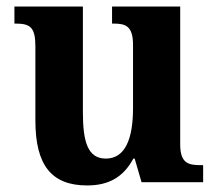

<svg xmlns="http://www.w3.org/2000/svg" viewBox="-20 -556 664 586"><path d="M246 10C310 10 356 -14 387 -72H391L412 0H600V-52H592C556 -52 530 -57 530 -115V-536H322V-484H326C362 -484 386 -478 386 -419V-226C386 -132 362 -72 303 -72C248 -72 233 -123 233 -213V-536H24V-484H28C73 -484 88 -472 88 -414V-188C88 -52 137 10 246 10Z"/></svg>

Font: Noto Serif Ethiopic SemiCondensed
Style: Bold
Weight: 700
Width: 4
Designer: Monotype Design Team
Foundry: Monotype Imaging Inc.
Version: Version 2.102